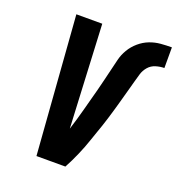

<svg xmlns="http://www.w3.org/2000/svg" viewBox="-134 -852 886 961"><g transform="rotate(20 309.0 -371.5)"><path d="M321 0H167L112 -735H250L274 -245Q275 -230 275.5 -215.5Q276 -201 277 -186Q286 -215 294.5 -243.5Q303 -272 310.5 -301Q318 -330 326 -359Q334 -388 341.5 -417Q349 -446 356 -475Q363 -504 370 -533Q377 -562 384 -591Q391 -620 407 -647Q423 -674 447.5 -695Q472 -716 500.5 -727Q529 -738 559 -740.5Q589 -743 618 -743V-633Q596 -633 573 -626Q550 -619 534.5 -601Q519 -583 512.5 -561Q506 -539 500 -517Q494 -495 488 -473Q482 -451 476 -429.5Q470 -408 464 -386Q458 -364 451.5 -342.5Q445 -321 438.5 -299Q432 -277 424.5 -255.5Q417 -234 409.5 -212.5Q402 -191 394.5 -169Q387 -147 379 -126Q371 -105 361.5 -83.5Q352 -62 342 -41Q332 -20 321 0Z"/></g></svg>

Font: Iosevka Aile Extrabold Oblique
Style: Regular
Weight: 800
Italic angle: -9°
Designer: Belleve Invis
Foundry: Belleve Invis
Version: Version 31.1.0; ttfautohint (v1.8.4)